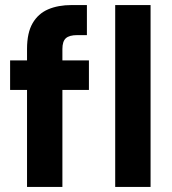

<svg xmlns="http://www.w3.org/2000/svg" viewBox="-20 -740 681 760"><path d="M87 0V-546Q87 -610 109 -648Q131 -686 170.5 -703Q210 -720 264 -720H324V-601H286Q254 -601 240.5 -588.5Q227 -576 227 -546V0ZM20 -384V-501H332V-384ZM436 0V-720H576V0Z"/></svg>

Font: DM Sans 18pt ExtraBold
Style: Regular
Weight: 800
Designer: Colophon Foundry, Jonny Pinhorn
Foundry: Colophon Foundry
Version: Version 4.004;gftools[0.9.30]